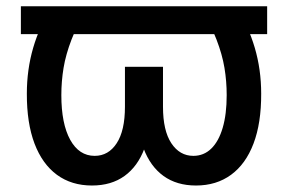

<svg xmlns="http://www.w3.org/2000/svg" viewBox="-20 -565 893 595"><path d="M807.9 -545.5V-459.2H44.7V-545.5ZM141.7 -545.5H252.1Q219.5 -488.6 201.7 -442.5Q183.9 -396.3 177 -354.8Q170.1 -313.2 170.1 -270.2Q170.1 -181.5 197.6 -131.7Q225.1 -82 273.4 -82Q316.1 -82 341.6 -121.1Q367.2 -160.2 367.2 -234V-358H448.5V-239Q448.5 -160.9 427.7 -105.1Q407 -49.4 365.9 -19.7Q324.9 9.9 264.9 9.9Q201.7 9.9 156.4 -23.3Q111.2 -56.5 87 -120Q62.9 -183.6 63.2 -274.9Q63.2 -349.4 82.9 -417.1Q102.6 -484.7 141.7 -545.5ZM600.5 -545.5H710.9Q749.6 -484.7 769.5 -417.1Q789.4 -349.4 789.4 -274.9Q789.8 -183.6 765.6 -120Q741.5 -56.5 696 -23.3Q650.6 9.9 587.4 9.9Q527.7 9.9 486.7 -19.7Q445.7 -49.4 424.9 -105.1Q404.1 -160.9 404.1 -239V-358H485.1V-234Q485.1 -160.2 511 -121.1Q536.9 -82 579.2 -82Q611.5 -82 634.6 -104.4Q657.7 -126.8 670.1 -168.9Q682.5 -210.9 682.5 -270.2Q682.5 -313.2 675.6 -354.8Q668.7 -396.3 650.9 -442.5Q633.2 -488.6 600.5 -545.5Z"/></svg>

Font: InterMG Medium
Style: Regular
Weight: 500
Designer: Rasmus Andersson
Foundry: rsms
Version: Version 3.019;December 26, 2023;FontCreator 15.0.0.2955 64-b